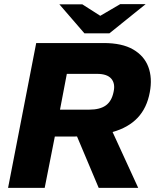

<svg xmlns="http://www.w3.org/2000/svg" viewBox="-20 -908 753 928"><path d="M19 0 155 -700H481Q570 -700 623.5 -669Q677 -638 697 -584.5Q717 -531 704 -462Q690 -386 645 -338.5Q600 -291 523 -269.5Q446 -248 334 -248H245L196 0ZM270 -378H411Q463 -378 491.5 -398.5Q520 -419 529 -464Q538 -504 518 -527.5Q498 -551 449 -551H303ZM457 0 347 -261 514 -292 648 0ZM388 -747 438 -816 561 -888H684L509 -747ZM388 -747 267 -887H378L489 -816L509 -747Z"/></svg>

Font: REM
Style: Bold Italic
Weight: 700
Italic angle: -11°
Designer: Octavio Pardo
Foundry: Ashler Design
Version: Version 1.005;gftools[0.9.28]